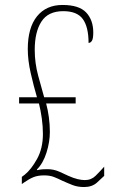

<svg xmlns="http://www.w3.org/2000/svg" viewBox="-20 -744 463 774"><path d="M319 10Q293 10 272.5 2Q252 -6 230 -16Q214 -24 197.5 -30.5Q181 -37 158 -37Q133 -37 115.5 -30Q98 -23 78 -9L68 -2V-31L80 -40Q106 -61 129.5 -103.5Q153 -146 153 -204Q153 -235 148.5 -267Q144 -299 137 -327H57V-352H129Q116 -396 104 -448.5Q92 -501 92 -546Q92 -632 129 -678Q166 -724 232 -724Q299 -724 327.5 -693.5Q356 -663 356 -613Q356 -588 350.5 -579.5Q345 -571 337 -571Q337 -635 314 -667Q291 -699 235 -699Q174 -699 147 -657Q120 -615 120 -543Q120 -490 134 -438.5Q148 -387 158 -352H285V-327H166Q173 -301 177 -271.5Q181 -242 181 -212Q181 -172 167.5 -129Q154 -86 129 -61V-58Q143 -61 153 -61.5Q163 -62 172 -62Q196 -62 219 -52Q242 -42 256 -35Q276 -26 292.5 -22Q309 -18 322 -18Q348 -18 365.5 -35.5Q383 -53 400 -72V-35Q391 -26 371 -8Q351 10 319 10Z"/></svg>

Font: Noto Serif Thai ExtraCondensed Thin
Style: Regular
Weight: 100
Width: 2
Designer: Monotype Design Team
Foundry: Monotype Imaging Inc.
Version: Version 2.001; ttfautohint (v1.8.4.7-5d5b)